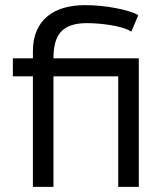

<svg xmlns="http://www.w3.org/2000/svg" viewBox="-20 -727 640 747"><path d="M520 -500V0H440V-430H188V0H108V-430H30V-500H108V-528Q108 -574 123 -608Q138 -642 165 -664Q192 -686 229 -696.5Q266 -707 311 -707Q340 -707 371 -704Q402 -701 430.5 -695.5Q459 -690 482 -683Q505 -676 518 -668L491 -604Q477 -613 456.5 -619Q436 -625 412 -629Q388 -633 363.5 -635Q339 -637 318 -637Q281 -637 256 -628Q231 -619 216 -602Q201 -585 194.5 -559Q188 -533 188 -500Z"/></svg>

Font: PT Mono
Style: Regular
Weight: 400
Monospace: yes
Designer: A.Korolkova, I.Chaeva
Foundry: ParaType Ltd
Version: Version 1.001W OFL